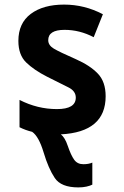

<svg xmlns="http://www.w3.org/2000/svg" viewBox="-20 -576 540 836"><path d="M321 240Q341 240 356.5 236.5Q372 233 382 228V132Q366 139 343 139Q317 139 303 119.5Q289 100 275 59Q263 23 245 9Q440 -1 440 -157Q440 -220 406 -255.5Q372 -291 311 -318Q238 -350 214 -364.5Q190 -379 190 -401Q190 -446 261 -446Q327 -446 388 -414L428 -514Q348 -556 259 -556Q168 -556 114 -515.5Q60 -475 60 -398Q60 -337 94 -304Q128 -271 185 -242Q244 -212 277 -196Q310 -180 310 -151Q310 -101 228 -101Q143 -101 65 -141V-22Q91 -9 120 -2Q149 18 170 88Q191 158 218.5 199Q246 240 321 240Z"/></svg>

Font: Noto Sans Mono UI Condensed
Style: Bold
Weight: 700
Width: 3
Designer: Monotype Design team
Foundry: Monotype Imaging Inc.
Version: 1.000